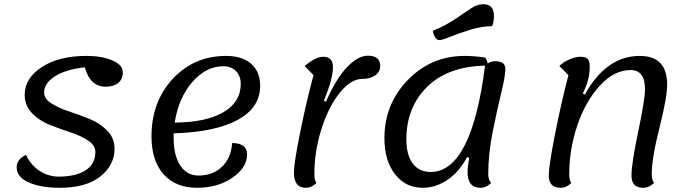

<svg xmlns="http://www.w3.org/2000/svg" viewBox="-20 -865 3263 910"><path d="M263 25Q173 25 116 -0.5Q59 -26 59 -72Q59 -110 103 -131Q127 -81 168.5 -54.5Q210 -28 258 -28Q340 -28 386 -58Q432 -88 432 -145Q432 -176 397.5 -199Q363 -222 313.5 -238Q264 -254 215 -273.5Q166 -293 131.5 -329Q97 -365 97 -416Q97 -494 178 -547Q259 -600 390 -600Q464 -600 513 -578.5Q562 -557 562 -523Q562 -489 540 -471.5Q518 -454 481 -454Q407 -454 382 -546Q291 -536 240 -503Q189 -470 189 -426Q189 -397 223.5 -375Q258 -353 307 -337Q356 -321 405 -301Q454 -281 488.5 -245.5Q523 -210 523 -160Q523 -83 456 -29Q389 25 263 25Z M914 25Q812 25 755 -39.5Q698 -104 698 -218Q698 -383 799 -491.5Q900 -600 1052 -600Q1128 -600 1170.5 -562.5Q1213 -525 1213 -458Q1213 -355 1107 -297Q1001 -239 803 -233V-211Q803 -128 834.5 -80.5Q866 -33 921 -33Q989 -33 1032.5 -75Q1076 -117 1080 -187Q1151 -187 1151 -133Q1151 -71 1082 -23Q1013 25 914 25ZM1039 -551Q956 -551 891 -475.5Q826 -400 808 -284Q956 -285 1038.5 -333Q1121 -381 1121 -467Q1121 -505 1098.5 -528Q1076 -551 1039 -551Z M1429 25Q1373 25 1373 -48Q1373 -90 1402.5 -237Q1432 -384 1466 -509L1424 -552Q1476 -596 1512 -596Q1558 -596 1558 -547Q1558 -491 1515 -388L1525 -383Q1573 -493 1625 -547Q1677 -601 1724 -601Q1782 -601 1782 -552Q1782 -524 1758 -507.5Q1734 -491 1697 -491Q1643 -491 1590 -425Q1537 -359 1503.5 -253.5Q1470 -148 1470 -40Q1470 -9 1480 2Q1457 25 1429 25Z M2063 -675Q2040 -675 2031 -719Q2089 -742 2137 -774.5Q2185 -807 2213.5 -826Q2242 -845 2270 -845Q2321 -845 2321 -790Q2321 -758 2312 -741Q2265 -741 2210.5 -724.5Q2156 -708 2116 -691.5Q2076 -675 2063 -675ZM1983 25Q1902 25 1852 -39.5Q1802 -104 1802 -210Q1802 -372 1913 -486Q2024 -600 2182 -600Q2229 -600 2280 -592Q2290 -576 2291 -564Q2308 -575 2326 -575Q2375 -575 2375 -538Q2375 -503 2355 -422Q2335 -341 2314.5 -236.5Q2294 -132 2294 -40Q2294 -12 2308 2Q2285 25 2257 25Q2196 25 2196 -50Q2196 -76 2204 -116L2194 -121Q2157 -51 2101.5 -13Q2046 25 1983 25ZM1906 -204Q1906 -131 1936 -90.5Q1966 -50 2021 -50Q2215 -50 2279 -554Q2102 -550 2004 -453Q1906 -356 1906 -204Z M2637 25Q2581 25 2581 -33Q2581 -78 2609 -221.5Q2637 -365 2674 -509L2631 -552Q2651 -572 2680 -584Q2709 -596 2729 -596Q2756 -596 2765.5 -586Q2775 -576 2775 -547Q2775 -486 2742 -422L2752 -417Q2854 -600 3012 -600Q3142 -600 3142 -464Q3142 -403 3105.5 -259Q3069 -115 3069 -40Q3069 -11 3080 2Q3057 25 3028 25Q2973 25 2973 -33Q2973 -90 3005 -242Q3037 -394 3037 -442Q3037 -533 2969 -533Q2890 -533 2822 -458Q2754 -383 2716 -270Q2678 -157 2678 -40Q2678 -9 2688 2Q2665 25 2637 25Z"/></svg>

Font: Lemonada Light
Style: Regular
Weight: 300
Designer: Mohamed Gaber (Arabic), Eduardo Tunni (Latin)
Foundry: Kief Type Foundry
Version: Version 4.004